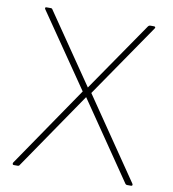

<svg xmlns="http://www.w3.org/2000/svg" viewBox="-85 -836 831 923"><g transform="rotate(10 330.0 -374.0)"><path d="M62 13H44Q40 13 38.5 10Q37 7 39 2L309 -393L63 -751Q61 -755 61 -756Q61 -761 69 -761H88Q95 -761 97 -756L330 -416L564 -756Q568 -761 574 -761H592Q597 -761 598.5 -758Q600 -755 597 -751L351 -393L621 2L623 7Q623 13 616 13H597Q591 13 588 8L330 -369L72 8Q70 13 62 13Z"/></g></svg>

Font: LINE Seed JP_TTF Thin
Style: Regular
Weight: 250
Designer: LY Corporation & Fontrix & Fontworks
Version: Version 1.008